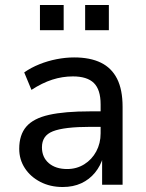

<svg xmlns="http://www.w3.org/2000/svg" viewBox="-20 -740 586 769"><path d="M231 9Q181 9 141.5 -11.5Q102 -32 79.5 -66.5Q57 -101 57 -144Q57 -200 85.5 -233Q114 -266 176.5 -280Q239 -294 341 -294H397V-232H344Q290 -232 252 -227.5Q214 -223 191.5 -214Q169 -205 158.5 -189Q148 -173 148 -150Q148 -110 175.5 -86.5Q203 -63 249 -63Q287 -63 317.5 -82Q348 -101 365.5 -133.5Q383 -166 383 -206V-322Q383 -381 356 -407.5Q329 -434 272 -434Q230 -434 189.5 -421Q149 -408 106 -380L77 -450Q104 -469 137.5 -482.5Q171 -496 207 -503Q243 -510 277 -510Q341 -510 384 -489Q427 -468 449 -424.5Q471 -381 471 -312V0H389V-111H393Q383 -76 360.5 -48.5Q338 -21 305.5 -6Q273 9 231 9ZM321 -619V-720H416V-619ZM140 -619V-720H235V-619Z"/></svg>

Font: Nunitoga
Style: Medium
Weight: 500
Designer: Vernon Adams
Foundry: Vernon Adams
Version: Version 1.0